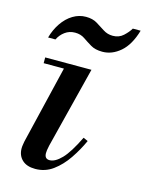

<svg xmlns="http://www.w3.org/2000/svg" viewBox="-105 -727 615 806"><g transform="rotate(15 202.5 -324.5)"><path d="M127 13Q90 13 70 -6Q50 -25 50 -56Q50 -64 51.5 -72Q53 -80 54 -87L141 -450H248L159 -97Q156 -84 155 -76Q154 -68 154 -63Q154 -38 176 -38Q200 -38 228 -67Q256 -96 290 -166L310 -157Q291 -115 264.5 -76Q238 -37 204 -12Q170 13 127 13ZM47 -425V-450H236V-425ZM37 -534Q47 -570 66.5 -598.5Q86 -627 112.5 -643Q139 -659 169 -659Q198 -659 217.5 -647Q237 -635 255.5 -623Q274 -611 297 -611Q324 -611 342.5 -628Q361 -645 371 -662H405Q386 -597 350 -566Q314 -535 272 -535Q241 -535 221 -547Q201 -559 183.5 -571Q166 -583 142 -583Q117 -583 98 -569Q79 -555 69 -534Z"/></g></svg>

Font: Libre Bodoni
Style: Italic
Weight: 400
Italic angle: -13°
Designer: Pablo Impallari, Rodrigo Fuenzalida
Foundry: Impallari Type
Version: Version 2.005;gftools[0.9.23]